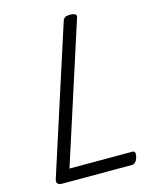

<svg xmlns="http://www.w3.org/2000/svg" viewBox="-144 -1112 982 1209"><g transform="rotate(-15 347.0 -507.5)"><path d="M109 0Q64 0 77 -40L383 -988Q388 -1002 398 -1008.5Q408 -1015 430 -1015Q453 -1015 464 -1008Q475 -1001 469 -985L177 -80H588Q599 -80 603 -70.5Q607 -61 601 -40Q596 -21 586 -10.5Q576 0 565 0Z"/></g></svg>

Font: Playwrite AU VIC
Style: Regular
Weight: 400
Designer: Veronika Burian, José Scaglione
Foundry: TypeTogether
Version: Version 1.002